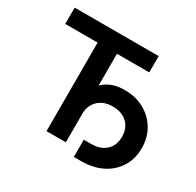

<svg xmlns="http://www.w3.org/2000/svg" viewBox="-166 -915 1179 1154"><g transform="rotate(30 424.0 -338.0)"><path d="M36.1 -614.3V-727.5H619.1V-614.3H395V0H260.7V-614.3ZM480.5 52.2V-67.4H532.7Q596.2 -67.4 633.5 -102.3Q670.9 -137.2 670.9 -196.8Q670.9 -256.8 633.3 -292.2Q595.7 -327.6 532.7 -327.6Q468.8 -327.6 431.4 -290.5Q394 -253.4 394 -189.9H328.6Q328.6 -271.5 353 -329.6Q377.4 -387.7 426 -418.5Q474.6 -449.2 545.9 -449.2Q620.6 -449.2 679.7 -417.2Q738.8 -385.3 773.4 -328.1Q808.1 -271 808.1 -196.8Q808.1 -122.6 772.9 -66.4Q737.8 -10.3 675.8 21Q613.8 52.2 532.7 52.2Z"/></g></svg>

Font: V-Inter
Style: SemiBold-600
Weight: 600
Designer: Rasmus Andersson
Foundry: rsms
Version: Version 4.000;git-4146feb